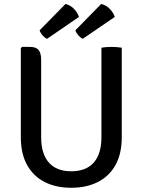

<svg xmlns="http://www.w3.org/2000/svg" viewBox="-20 -920 708 954"><path d="M585 -238.5Q585 -156 553.8 -100Q522.5 -44 466 -15.5Q409.5 13 333.5 13Q258.5 13 202.2 -15.5Q146 -44 114.8 -100Q83.5 -156 83.5 -238.5V-681L90 -687H128.5Q159.5 -687 172 -671.2Q184.5 -655.5 184.5 -622.5V-238.5Q184.5 -155.5 222.8 -112.2Q261 -69 334 -69Q407.5 -69 445.8 -112.2Q484 -155.5 484 -238.5V-683Q495.5 -685 508.5 -686Q521.5 -687 533 -687Q545 -687 559.2 -686Q573.5 -685 585 -683ZM483 -900.5Q508 -894 525.5 -875.8Q543 -857.5 550.5 -836L391 -727Q379 -733 368.8 -744.8Q358.5 -756.5 354.5 -769.5ZM305.5 -900.5Q330.5 -894 347.8 -875.8Q365 -857.5 372.5 -836L213.5 -727Q201 -733 190.8 -745Q180.5 -757 177 -769.5Z"/></svg>

Font: Signika Negative Light
Style: Regular
Weight: 400
Version: Version 2.001